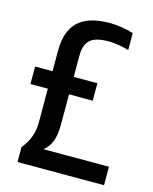

<svg xmlns="http://www.w3.org/2000/svg" viewBox="-97 -678 591 744"><g transform="rotate(15 198.5 -306.5)"><path d="M347 -598V-530Q304 -543 265 -543Q213 -543 191.5 -523.5Q170 -504 170 -462V-375H265V-305H170V-184Q170 -142 160 -116Q150 -90 129 -74H392V0H45V-60Q85 -109 85 -166V-305H15V-375H85V-457Q85 -537 126 -575Q167 -613 252 -613Q296 -613 347 -598Z"/></g></svg>

Font: Ropa Sans
Style: Regular
Weight: 400
Designer: Botio Nikoltchev
Foundry: Botio Nikoltchev
Version: Version 1.100